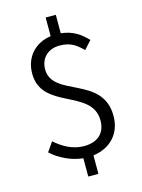

<svg xmlns="http://www.w3.org/2000/svg" viewBox="-139 -913 827 1115"><g transform="rotate(-15 274.5 -356.0)"><path d="M249 122H310V11C415 -3 482 -75 482 -181C482 -424 168 -374 168 -544C168 -610 214 -656 284 -656C347 -656 381 -633 422 -592L466 -641C427 -683 381 -716 310 -723V-834H249V-722C154 -709 89 -639 89 -539C89 -320 402 -366 402 -175C402 -102 358 -55 272 -55C202 -55 145 -90 99 -130L60 -74C106 -31 177 5 249 12Z"/></g></svg>

Font: Noto Sans CJK SC DemiLight
Style: Regular
Weight: 350
Designer: Ryoko NISHIZUKA 西塚涼子 (kana, bopomofo & ideographs); Paul D. Hunt (Latin, Greek & Cyrillic); Sandoll Communications 산돌커뮤니
Foundry: Adobe
Version: Version 2.004;hotconv 1.0.118;makeotfexe 2.5.65603